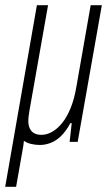

<svg xmlns="http://www.w3.org/2000/svg" viewBox="-39 -546 423 739"><path d="M-19 173 103 -526H146L75 -124Q73 -112 71.5 -101Q70 -90 70 -80Q70 -64 75.5 -52Q81 -40 92 -33.5Q103 -27 121 -27Q141 -27 161.5 -38.5Q182 -50 200.5 -73Q219 -96 233 -130.5Q247 -165 255 -212L310 -526H353L260 0H229L237 -72H232Q215 -41 196 -22.5Q177 -4 156 4Q135 12 115 12Q97 12 80.5 8Q64 4 53 -4Q52 5 51 13.5Q50 22 48 31L23 173Z"/></svg>

Font: Archivo ExtraCondensed Thin
Style: Italic
Weight: 250
Width: 2
Italic angle: -10°
Designer: Hector Gatti
Foundry: Omnibus-Type
Version: Version 2.001